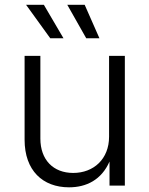

<svg xmlns="http://www.w3.org/2000/svg" viewBox="-20 -781 629 808"><path d="M270.5 7.3C343.8 7.3 407.2 -24.4 440.9 -101.1V0H505.4V-545.9H439V-205.6C439 -111.8 374 -53.2 288.1 -53.2C204.1 -53.2 149.9 -108.4 149.9 -197.8V-545.9H83.5V-192.9C83.5 -63.5 159.7 7.3 270.5 7.3ZM342.8 -620.1H398.4L336.4 -760.7H263.2ZM191.4 -620.1H247.1L164.6 -760.7H89.8Z"/></svg>

Font: Raveo Light
Style: Regular
Weight: 300
Designer: Jakub Foglar, Rasmus Andersson (Inter)
Foundry: Jakubfoglar.com
Version: Version 1.100;Glyphs 3.2.3 (3260)